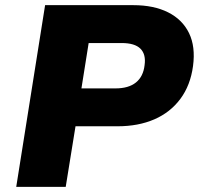

<svg xmlns="http://www.w3.org/2000/svg" viewBox="-20 -725 778 745"><path d="M43 0 155 -705H497Q577 -705 632.5 -677Q688 -649 713.5 -596.5Q739 -544 729 -469Q719 -394 680 -341.5Q641 -289 579 -262Q517 -235 436 -235H273L235 0ZM296 -382H428Q479 -382 507.5 -405Q536 -428 541 -472Q547 -514 525 -536Q503 -558 452 -558H324Z"/></svg>

Font: Nunito Sans 7pt Black
Style: Italic
Weight: 900
Italic angle: -9°
Version: Version 3.101;gftools[0.9.27]